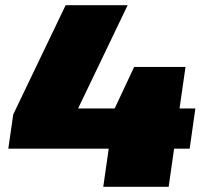

<svg xmlns="http://www.w3.org/2000/svg" viewBox="-20 -720 782 740"><path d="M31 -279 233 -700H472L281 -302H422L497 -462H695L672 -302H733L711 -147H651L630 0H378L399 -147H12Z"/></svg>

Font: Pathway Extreme 8pt Thin 12pt Black
Style: Italic
Weight: 900
Italic angle: -8°
Version: Version 1.001;gftools[0.9.26]